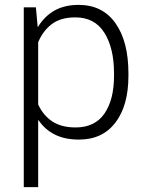

<svg xmlns="http://www.w3.org/2000/svg" viewBox="-20 -558 597 781"><path d="M502.4 -249.5Q502.4 -128.9 449.7 -59.6Q397 9.8 300.8 9.8Q244.1 9.8 203.4 -10.5Q162.6 -30.8 136.7 -69.3L135.3 -68.8V203.1H76.7V-528.3H126L133.3 -448.7L134.3 -448.2Q160.6 -491.7 201.4 -514.9Q242.2 -538.1 299.8 -538.1Q397 -538.1 449.7 -463.6Q502.4 -389.2 502.4 -259.8ZM443.8 -259.8Q443.8 -362.3 404.5 -424.8Q365.2 -487.3 286.6 -487.3Q226.6 -487.3 190.4 -459.7Q154.3 -432.1 135.3 -386.2V-132.8Q155.8 -88.4 192.9 -64Q230 -39.6 287.6 -39.6Q365.7 -39.6 404.8 -95.9Q443.8 -152.3 443.8 -249.5Z"/></svg>

Font: Roboto Web
Style: Light
Weight: 300
Designer: Google
Version: Version 1.200310; 2013